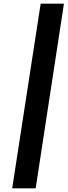

<svg xmlns="http://www.w3.org/2000/svg" viewBox="-20 -805 366 1039"><path d="M200 -785 46 214H173L326 -785Z"/></svg>

Font: Jost SemiBold
Style: Italic
Weight: 600
Italic angle: -5°
Version: Version 3.710